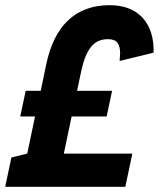

<svg xmlns="http://www.w3.org/2000/svg" viewBox="-31 -720 612 740"><path d="M430 -485Q432 -507 432 -514Q432 -542 421.5 -555.5Q411 -569 385 -569Q343 -569 319.5 -539Q296 -509 283 -450L266 -370H401L380 -271H245L215 -128H479L452 0H-11L13 -113L74 -128L104 -271H47L68 -370H126L147 -471Q171 -586 233 -643Q295 -700 391 -700Q474 -700 518.5 -651.5Q563 -603 561 -517Z"/></svg>

Font: Decalotype ExtraBold Italic
Style: Regular
Weight: 800
Italic angle: -12°
Designer: Alfredo Marco Pradil
Foundry: Alfredo Marco Pradil
Version: Version 1.0